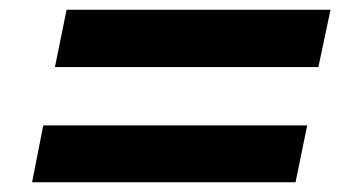

<svg xmlns="http://www.w3.org/2000/svg" viewBox="-20 -548 705 395"><path d="M69 -290H612L588 -173H46ZM117 -528H660L635 -410H93Z"/></svg>

Font: Albert Sans
Style: Bold Italic
Weight: 700
Italic angle: -11.25°
Designer: Andreas Rasmussen
Foundry: a.Foundry
Version: Version 1.025